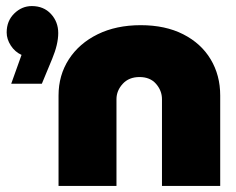

<svg xmlns="http://www.w3.org/2000/svg" viewBox="-20 -613 777 633"><path d="M173 0V-298Q173 -365 207 -417.5Q241 -470 302 -500Q363 -530 444 -530Q525 -530 584 -500Q643 -470 674.5 -417.5Q706 -365 706 -298V0H514V-286Q514 -314 494.5 -336.5Q475 -359 440 -359Q405 -359 384.5 -336.5Q364 -314 364 -286V0ZM17 -337 51 -432Q29 -442 15.5 -463Q2 -484 2 -506Q2 -544 27 -568.5Q52 -593 85 -593Q124 -593 148 -567Q172 -541 172 -504Q172 -467 152 -419L118 -337Z"/></svg>

Font: MuseoModerno Black
Style: Regular
Weight: 900
Designer: Pablo Cosgaya, Héctor Gatti, Marcela Romero, and the Authors of The MuseoModerno Project.
Foundry: Omnibus-Type Team
Version: Version 1.001